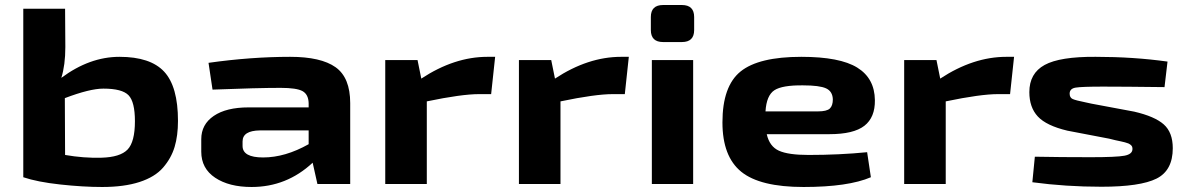

<svg xmlns="http://www.w3.org/2000/svg" viewBox="-20 -735 4745 767"><path d="M457 -508Q581 -508 636 -448.5Q691 -389 691 -252Q691 -193 677.5 -148Q664 -103 631.5 -65.5Q599 -28 537.5 -8Q476 12 388 12Q312 12 220.5 2Q129 -8 73 -27V-700H240L241 -547Q241 -475 225 -424Q338 -508 457 -508ZM385 -105Q460 -107 489.5 -137.5Q519 -168 519 -251Q519 -328 493.5 -354.5Q468 -381 393 -381Q339 -381 239 -343L240 -116Q314 -103 385 -105Z M1139 -508Q1262 -508 1320.5 -466.5Q1379 -425 1379 -323V0H1248L1229 -85Q1125 12 985 12Q895 12 839.5 -25Q784 -62 784 -129V-179Q784 -238 834 -272Q884 -306 973 -306H1213V-323Q1212 -358 1188.5 -371Q1165 -384 1101 -384Q1008 -384 829 -377L813 -484Q983 -508 1139 -508ZM949 -170V-152Q949 -106 1031 -106Q1119 -106 1213 -159V-214H1018Q949 -213 949 -170Z M1958 -508 1942 -359H1894Q1824 -359 1685 -330V0H1519V-495H1648L1663 -421Q1795 -508 1927 -508Z M2492 -508 2476 -359H2428Q2358 -359 2219 -330V0H2053V-495H2182L2197 -421Q2329 -508 2461 -508Z M2629 -715H2704Q2753 -715 2753 -667V-615Q2753 -567 2704 -567H2629Q2580 -567 2580 -615V-667Q2580 -715 2629 -715ZM2749 0H2584V-495H2749Z M3210 -116Q3333 -116 3444 -127L3459 -27Q3368 12 3190 12Q3016 12 2941 -49Q2866 -110 2866 -246Q2866 -391 2938.5 -449.5Q3011 -508 3181 -508Q3335 -508 3404.5 -465Q3474 -422 3475 -335Q3476 -266 3433 -232.5Q3390 -199 3293 -199H3043Q3054 -150 3091.5 -133Q3129 -116 3210 -116ZM3188 -394Q3105 -395 3073.5 -374.5Q3042 -354 3038 -290H3247Q3283 -290 3295 -301.5Q3307 -313 3307 -338Q3306 -370 3280 -382Q3254 -394 3188 -394Z M4031 -508 4015 -359H3967Q3897 -359 3758 -330V0H3592V-495H3721L3736 -421Q3868 -508 4000 -508Z M4357 -508Q4508 -508 4644 -489L4632 -387Q4468 -389 4387 -389Q4301 -389 4277 -385Q4253 -381 4253 -361Q4253 -345 4265 -339.5Q4277 -334 4317 -326Q4332 -323 4340 -321L4511 -289Q4593 -270 4629 -238Q4665 -206 4665 -143Q4665 -54 4600 -21.5Q4535 11 4380 11Q4238 11 4104 -7L4114 -109Q4218 -107 4336 -107Q4440 -107 4472 -113Q4504 -119 4504 -140Q4504 -145 4502.5 -149Q4501 -153 4496.5 -156.5Q4492 -160 4487.5 -162Q4483 -164 4473.5 -166.5Q4464 -169 4456.5 -170.5Q4449 -172 4435.5 -175Q4422 -178 4411 -181L4244 -213Q4160 -233 4126 -269.5Q4092 -306 4092 -367Q4092 -442 4153 -475.5Q4214 -509 4357 -508Z"/></svg>

Font: Exo 2 Expanded
Style: Bold
Weight: 700
Width: 7
Designer: Natanael Gama
Version: Version 1.001;PS 001.001;hotconv 1.0.70;makeotf.lib2.5.58329